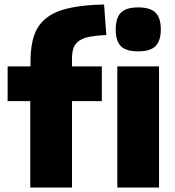

<svg xmlns="http://www.w3.org/2000/svg" viewBox="-20 -836 782 856"><path d="M596 -607Q542 -607 519 -630Q496 -653 496 -705Q496 -756 519 -779.5Q542 -803 596 -803Q650 -803 673.5 -779.5Q697 -756 697 -705Q697 -655 674 -631Q651 -607 596 -607ZM503 -540H689V0H503ZM115 -385H14V-540H116V-564Q116 -633 133 -680.5Q150 -728 189 -757.5Q228 -787 290.5 -800.5Q353 -814 444 -816L454 -680Q411 -678 381.5 -672.5Q352 -667 334 -655Q316 -643 308.5 -623.5Q301 -604 301 -575V-540H434V-385H301V0H115Z"/></svg>

Font: Encode Sans Narrow
Style: ExtraBold
Weight: 800
Designer: Pablo Impallari, Andres Torresi
Foundry: Pablo Impallari, Andres Torresi
Version: Version 1.000; ttfautohint (v1.00) -l 8 -r 50 -G 200 -x 14 -